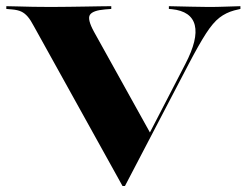

<svg xmlns="http://www.w3.org/2000/svg" viewBox="-26 -591 797 621"><path d="M370.2 10.5 83.9 -505.6Q73.4 -525.8 63.7 -537.1Q54 -548.4 42.7 -553.6Q31.5 -558.9 12.9 -560.5L-5.6 -562.1V-571Q9.7 -571 31.5 -570.2Q53.2 -569.4 80.6 -569Q108.1 -568.5 138.7 -568.5H140.3H139.5Q169.4 -568.5 197.6 -569Q225.8 -569.4 251.2 -569.8Q276.6 -570.2 297.6 -570.6Q318.5 -571 333.9 -571V-562.1L313.7 -560.5Q274.2 -557.3 264.9 -543.1Q255.6 -529 278.2 -487.9L460.5 -159.7L444.4 -134.7L573.4 -383.9Q615.3 -464.5 604 -509.7Q592.7 -554.8 529.8 -561.3L520.2 -562.1V-571Q564.5 -570.2 591.1 -569.4Q617.7 -568.5 647.6 -568.5Q676.6 -568.5 699.2 -569.4Q721.8 -570.2 751.6 -571V-562.1L731.5 -557.3Q704.8 -550 683.9 -533.9Q662.9 -517.7 640.3 -482.7Q617.7 -447.6 584.7 -384.7L378.2 10.5Z"/></svg>

Font: Playfair 144pt SemiExpanded Black
Style: Regular
Weight: 900
Width: 6
Designer: Claus Eggers Sørensen
Foundry: Claus Eggers Sørensen
Version: Version 2.203